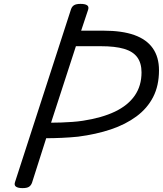

<svg xmlns="http://www.w3.org/2000/svg" viewBox="-20 -955 839 989"><path d="M96 14Q74 14 63 7Q52 0 57 -16L346 -908Q351 -922 362 -928.5Q373 -935 395 -935Q418 -935 428.5 -928Q439 -921 434 -905L398 -797H513Q609 -797 672 -774.5Q735 -752 767 -706.5Q799 -661 799 -593Q799 -514 769 -455.5Q739 -397 683 -355.5Q627 -314 551 -288.5Q475 -263 382 -251Q343 -247 299.5 -245Q256 -243 218 -243L145 -14Q140 0 129.5 7Q119 14 96 14ZM243 -323Q268 -323 296 -324Q324 -325 352.5 -327Q381 -329 407 -333Q505 -348 572 -380Q639 -412 674 -462.5Q709 -513 709 -582Q709 -630 687 -660Q665 -690 619 -703.5Q573 -717 499 -717H371Z"/></svg>

Font: Playwrite DE LA
Style: Regular
Weight: 400
Designer: Veronika Burian, José Scaglione
Foundry: TypeTogether
Version: Version 1.002